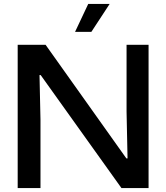

<svg xmlns="http://www.w3.org/2000/svg" viewBox="-20 -957 846 977"><path d="M70 0V-729H212L623 -151H629L624 -389V-729H736V0H598L187 -575H181L186 -348V0ZM362 -795 429 -937H538L445 -795Z"/></svg>

Font: Mona Sans SemiExpanded Medium
Style: Regular
Weight: 500
Width: 6
Designer: Deni Anggara
Foundry: GitHub
Version: Version 2.000